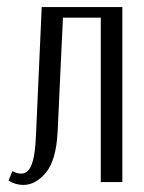

<svg xmlns="http://www.w3.org/2000/svg" viewBox="-20 -515 406 543"><path d="M15 -31Q28 -24 40 -24Q60 -24 70 -51Q80 -78 82 -138L98 -495H326V0H265V-465H158L143 -143Q139 -62 110 -27Q81 8 46 8Q24 8 4 -4Z"/></svg>

Font: Moniqa Paragraph
Style: Regular
Weight: 400
Designer: Rajesh Rajput
Foundry: Rajesh Rajput
Version: Version 1.000